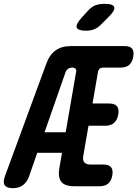

<svg xmlns="http://www.w3.org/2000/svg" viewBox="-78 -970 716 1000"><path d="M231 -94 245 -174H116L74 -53Q63 -22 42 -6Q21 10 -11 10Q-43 10 -53.5 -5.5Q-64 -21 -52 -53L163 -638Q180 -685 211.5 -707.5Q243 -730 291 -730H571Q599 -730 610 -716.5Q621 -703 616 -675Q611 -646 595 -632Q579 -618 551 -618H460Q448 -618 441 -612Q434 -606 432 -594L404 -431H490Q519 -431 531 -417Q543 -403 538 -374Q533 -345 516 -330Q499 -315 470 -315H383L356 -160Q351 -136 361 -124.5Q371 -113 394 -113H460Q489 -113 500.5 -99Q512 -85 507 -57Q502 -28 485.5 -14Q469 0 441 0H308Q260 0 241.5 -23Q223 -46 231 -94ZM264 -281 318 -593Q321 -605 316 -611.5Q311 -618 298.5 -618Q286 -618 277 -612Q268 -606 263 -593L154 -281ZM372 -810Q327 -810 321.5 -827Q316 -844 349 -880L380 -914Q400 -936 420.5 -943Q441 -950 467 -950Q512 -950 517 -932.5Q522 -915 487 -881L450 -844Q433 -826 413.5 -818Q394 -810 372 -810Z"/></svg>

Font: Maple Mono
Style: Bold Italic
Weight: 700
Italic angle: -10°
Monospace: yes
Designer: subframe7536
Version: Version 7.000